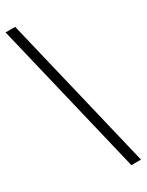

<svg xmlns="http://www.w3.org/2000/svg" viewBox="-230 -795 726 951"><g transform="rotate(-30 133.0 -319.5)"><path d="M211 121H266L55 -760H0Z"/></g></svg>

Font: Noto Serif Armenian SemiCondensed
Style: Regular
Weight: 400
Width: 4
Designer: Monotype Design Team
Foundry: Monotype Imaging Inc.
Version: Version 2.008